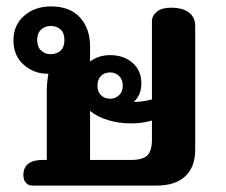

<svg xmlns="http://www.w3.org/2000/svg" viewBox="-20 -579 705 599"><path d="M53 -33Q53 -56 68 -68Q83 -80 113 -80H126V-294Q126 -321 131 -349H127Q86 -349 54 -377Q22 -405 22 -453Q22 -501 55.5 -530Q89 -559 139 -559Q198 -559 229.5 -524.5Q261 -490 261 -434V-387Q287 -407 324 -407Q366 -407 393.5 -383Q421 -359 421 -319Q421 -282 397 -261Q422 -261 446 -267L454 -269V-512Q454 -530 469.5 -542.5Q485 -555 513 -555Q550 -555 569.5 -540Q589 -525 589 -498V-112Q589 -58 558 -29Q527 0 468 0H80Q69 0 61 -8.5Q53 -17 53 -33ZM181 -454Q181 -476 169 -487Q157 -498 138 -498Q120 -498 108 -486.5Q96 -475 96 -454Q96 -433 108 -421.5Q120 -410 138 -410Q157 -410 169 -421Q181 -432 181 -454ZM363 -312Q363 -331 351.5 -342Q340 -353 324 -353Q306 -353 295 -342Q284 -331 284 -312Q284 -293 295 -282Q306 -271 324 -271Q340 -271 351.5 -282Q363 -293 363 -312ZM388 -80Q425 -80 439.5 -94Q454 -108 454 -143V-203Q424 -194 389 -194Q352 -194 318 -204Q284 -214 261 -233V-80Z"/></svg>

Font: Maitree
Style: Bold
Weight: 700
Designer: CadsonDemak Team
Foundry: CadsonDemak
Version: Version 1.002